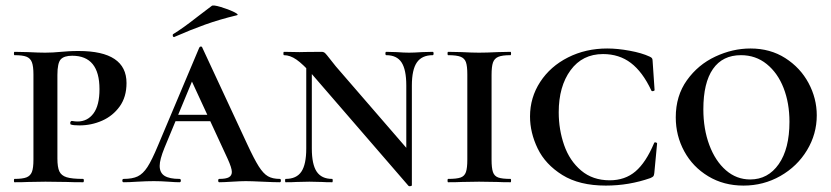

<svg xmlns="http://www.w3.org/2000/svg" viewBox="-20 -654 2983 689"><path d="M278 -12Q281 -12 281 -6Q281 0 278 0Q241 0 220 -1L143 -2L81 -1Q63 0 32 0Q30 0 30 -6Q30 -12 32 -12Q61 -12 75 -17.5Q89 -23 94.5 -37Q100 -51 100 -81V-387Q100 -416 94.5 -430.5Q89 -445 75 -450.5Q61 -456 32 -456Q30 -456 30 -462Q30 -468 32 -468L80 -467Q120 -465 142 -465Q169 -465 199 -468Q210 -469 225.5 -470Q241 -471 262 -471Q434 -471 434 -356Q434 -306 409.5 -272Q385 -238 346.5 -221Q308 -204 265 -204Q243 -204 235 -207Q232 -207 232 -213Q232 -215 233.5 -217.5Q235 -220 238 -220Q250 -218 258 -218Q294 -218 315.5 -247Q337 -276 337 -334Q337 -454 239 -454Q210 -454 198 -441Q186 -428 186 -385V-85Q186 -54 193 -39Q200 -24 219 -18Q238 -12 278 -12Z M610 -242H793L800 -219H595ZM984 0Q964 0 922 -2Q880 -4 862 -4Q845 -4 813 -2Q781 0 767 0Q763 0 763 -6Q763 -12 767 -12Q791 -12 801.5 -18Q812 -24 812 -37Q812 -51 797 -84L662 -376L699 -434L570 -123Q553 -81 553 -59Q553 -34 570.5 -23Q588 -12 624 -12Q629 -12 629 -6Q629 0 624 0Q610 0 584 -2Q556 -4 532 -4Q507 -4 473 -2Q443 0 424 0Q419 0 419 -6Q419 -12 424 -12Q455 -12 474 -21Q493 -30 509 -54.5Q525 -79 547 -132L695 -483Q697 -487 701 -487Q705 -487 706 -483L867 -137Q892 -83 908.5 -57Q925 -31 941.5 -21.5Q958 -12 984 -12Q988 -12 988 -6Q988 0 984 0ZM605 -521Q601 -521 600 -525.5Q599 -530 602 -532Q634 -551 690 -595Q736 -630 740 -633Q745 -637 772 -629Q799 -621 819.5 -611Q840 -601 829 -599Q767 -584 715.5 -565.5Q664 -547 607 -522Z M1079 -446 1099 -443V-121Q1099 -64 1116.5 -38Q1134 -12 1172 -12Q1174 -12 1174 -6Q1174 0 1172 0Q1148 0 1135 -1L1090 -2L1044 -1Q1030 0 1005 0Q1003 0 1003 -6Q1003 -12 1005 -12Q1044 -12 1061.5 -38Q1079 -64 1079 -121ZM1446 13 1101 -386Q1067 -424 1044 -440Q1021 -456 999 -456Q997 -456 997 -462Q997 -468 999 -468L1055 -467Q1064 -467 1078 -467.5Q1092 -468 1134 -468Q1142 -468 1147 -463Q1152 -458 1162 -445L1185 -416L1448 -112L1458 11Q1458 13 1453 14Q1448 15 1446 13ZM1458 11 1438 -20V-347Q1438 -404 1421 -430Q1404 -456 1366 -456Q1363 -456 1363 -462Q1363 -468 1366 -468L1403 -467Q1431 -465 1448 -465Q1465 -465 1495 -467L1533 -468Q1536 -468 1536 -462Q1536 -456 1533 -456Q1494 -456 1476 -430Q1458 -404 1458 -347Z M1812 -12Q1814 -12 1814 -6Q1814 0 1812 0Q1782 0 1765 -1L1699 -2L1637 -1Q1619 0 1588 0Q1586 0 1586 -6Q1586 -12 1588 -12Q1619 -12 1633 -17Q1647 -22 1652 -36.5Q1657 -51 1657 -81V-387Q1657 -417 1652 -431Q1647 -445 1632.5 -450.5Q1618 -456 1588 -456Q1586 -456 1586 -462Q1586 -468 1588 -468L1637 -467Q1675 -465 1699 -465Q1726 -465 1766 -467L1812 -468Q1814 -468 1814 -462Q1814 -456 1812 -456Q1782 -456 1768 -450Q1754 -444 1749 -429.5Q1744 -415 1744 -385V-81Q1744 -51 1749 -36.5Q1754 -22 1768 -17Q1782 -12 1812 -12Z M2311 -451Q2318 -448 2320 -444.5Q2322 -441 2322 -434L2329 -331Q2329 -328 2323.5 -327Q2318 -326 2317 -330Q2286 -396 2244 -428Q2202 -460 2144 -460Q2070 -460 2027.5 -402Q1985 -344 1985 -251Q1985 -189 2004.5 -133Q2024 -77 2065.5 -42Q2107 -7 2168 -7Q2223 -7 2260.5 -39Q2298 -71 2327 -140Q2328 -144 2333 -143Q2338 -142 2338 -139L2328 -33Q2327 -25 2325 -22Q2323 -19 2314 -15Q2237 12 2154 12Q2059 12 1998 -26Q1937 -64 1909.5 -121Q1882 -178 1882 -236Q1882 -304 1918.5 -360Q1955 -416 2018.5 -448Q2082 -480 2159 -480Q2196 -480 2239.5 -472Q2283 -464 2311 -451Z M2405 -233Q2405 -310 2445 -366Q2485 -422 2547 -451Q2609 -480 2673 -480Q2744 -480 2798 -445.5Q2852 -411 2881.5 -356Q2911 -301 2911 -240Q2911 -173 2876 -115Q2841 -57 2780.5 -22.5Q2720 12 2648 12Q2577 12 2521.5 -21.5Q2466 -55 2435.5 -111Q2405 -167 2405 -233ZM2813 -217Q2813 -284 2792 -338Q2771 -392 2731.5 -424Q2692 -456 2639 -456Q2573 -456 2538.5 -406.5Q2504 -357 2504 -262Q2504 -191 2525.5 -133.5Q2547 -76 2585 -43Q2623 -10 2672 -10Q2736 -10 2774.5 -65Q2813 -120 2813 -217Z"/></svg>

Font: Cormorant SC SemiBold
Style: Regular
Weight: 600
Designer: Christian Thalmann (Catharsis Fonts)
Foundry: Catharsis Fonts
Version: Version 4.000